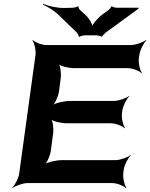

<svg xmlns="http://www.w3.org/2000/svg" viewBox="-20 -943 774 989"><path d="M608 -358 610 -373C613 -397 632 -434 646 -447L645 -449C630 -437 591 -423 566 -423H340C310 -423 262 -412 248 -399L249 -397C264 -409 281 -449 284 -473L293 -542C296 -566 291 -606 280 -618L277 -616C287 -603 333 -592 363 -592H638C662 -592 698 -578 709 -566L711 -568C701 -581 692 -618 695 -642L698 -661C701 -685 720 -722 734 -735L732 -737C717 -725 678 -711 654 -711H219C195 -711 160 -725 149 -737L147 -735C157 -722 166 -685 163 -661L79 -50C76 -26 57 11 43 24L44 26C59 14 98 0 122 0H558C582 0 617 14 628 26L631 24C621 11 612 -26 615 -50L617 -68C620 -92 639 -129 653 -142L652 -144C637 -132 598 -118 574 -118H298C268 -118 220 -107 206 -94L208 -92C223 -104 239 -144 242 -168L254 -258C257 -282 252 -322 241 -334L238 -332C248 -319 294 -308 324 -308H550C575 -308 611 -294 622 -282L624 -284C614 -297 605 -334 608 -358ZM419 -867 395 -889C390 -892 382 -906 385 -910L381 -911C379 -907 360 -903 352 -903L311 -902C274 -901 227 -913 202 -923L201 -919C225 -909 265 -885 288 -860L376 -775C379 -771 387 -758 385 -755L390 -753C392 -757 411 -761 417 -761H478C484 -761 501 -757 503 -754L507 -755C506 -758 519 -771 523 -774L693 -898L694 -903H582C576 -903 557 -907 557 -911L552 -909C554 -906 541 -892 536 -889L507 -868C485 -852 454 -817 452 -800H457C459 -817 437 -852 419 -867Z"/></svg>

Font: Asimov
Style: EdgeWideIt
Weight: 500
Designer: Google
Version: Version 2.000980: 2014